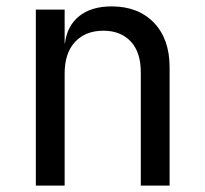

<svg xmlns="http://www.w3.org/2000/svg" viewBox="-20 -580 640 600"><path d="M92 0V-550H182V-445H183Q190 -500 228 -530Q266 -560 329 -560Q412 -560 461 -509Q510 -458 510 -370V0H420V-354Q420 -417 388.5 -450.5Q357 -484 303 -484Q247 -484 214.5 -449Q182 -414 182 -350V0Z"/></svg>

Font: JetBrainsMonoNL NFM
Style: Regular
Weight: 400
Monospace: yes
Designer: Philipp Nurullin, Konstantin Bulenkov
Foundry: JetBrains
Version: Version 2.304; ttfautohint (v1.8.4.7-5d5b);Nerd Fonts 3.3.0